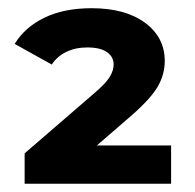

<svg xmlns="http://www.w3.org/2000/svg" viewBox="-20 -770 470 463"><path d="M39.4 -400.2 208.7 -546.4Q235 -568.8 244.5 -584.4Q254 -600.1 254 -614.2Q254 -633 238 -644.3Q222 -655.6 190.4 -655.6Q162.1 -655.6 140 -644.9Q117.9 -634.2 104.8 -614.4L15.4 -664.1Q39.8 -704.2 86.9 -727.2Q134 -750.2 200.9 -750.2Q282.1 -750.2 329.7 -715.1Q377.3 -680 377.3 -623.1Q377.3 -591.1 361 -562.3Q344.7 -533.4 298.7 -492.9L166 -378L142.8 -419.2H392.6V-327H39.4Z"/></svg>

Font: iiserrat Thin
Style: Regular
Weight: 100
Designer: Akira Ohta
Foundry: Akira Ohta
Version: Version 1.200;Glyphs 3.3.1 (3343)